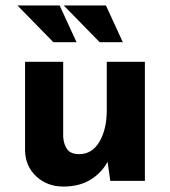

<svg xmlns="http://www.w3.org/2000/svg" viewBox="-20 -664 624 705"><path d="M213 21Q154 21 114 -15.5Q74 -52 72 -110V-437H212V-162Q214 -133 227 -115.5Q240 -98 271 -98Q318 -98 345 -143.5Q372 -189 372 -259V-437H512V0H385L375 -70Q353 -29 312 -4Q271 21 213 21ZM44 -644H199L261 -509H176ZM214 -644H369L431 -509H346Z"/></svg>

Font: Reem Kufi
Style: Bold
Weight: 700
Designer: Khaled Hosny
Version: Version 1.001